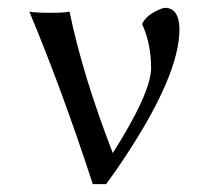

<svg xmlns="http://www.w3.org/2000/svg" viewBox="-20 -462 519 492"><path d="M269 -69.8Q365.7 -222.2 367.2 -286.1Q367.2 -347.7 346.2 -395.5Q344.2 -399.4 344.2 -400.9Q355.5 -424.3 390.6 -438.5Q399.9 -442.4 405.8 -441.9Q439 -439 439.9 -387.2Q439.9 -269 296.4 -53.7Q275.4 -22 252 9.8H217.8Q137.7 -235.4 55.2 -432.1Q72.3 -429.2 107.9 -429.2Q145 -429.2 158.2 -432.1Q191.4 -270.5 269 -69.8Z"/></svg>

Font: Linux Biolinum Capitals O
Style: Small Caps
Weight: 400
Designer: Philipp H. Poll
Foundry: Philipp H. Poll
Version: Version 1.0.4